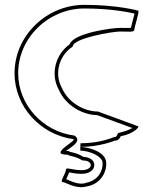

<svg xmlns="http://www.w3.org/2000/svg" viewBox="-20 -574 591 792"><path d="M40 -272C40 -133 148 -18 283 0C297 7 177 64 258 64C272 72 292 70 320 88C365 86 368 128 316 128C280 128 252 114 252 126C252 139 226 177 238 177C251 177 293 208 338 195C396 185 421 135 418 96C416 56 356 34 312 32C392 32 454 6 454 6C465 7 474 -1 478 -12C534 -22 557 -53 550 -53L384 -114C328 -114 262 -150 236 -210C202 -270 224 -346 280 -382C280 -416 443 -444 476 -444C510 -444 534 -440 534 -451C534 -462 557 -530 550 -530C550 -530 466 -554 328 -554C173 -554 40 -428 40 -272ZM55 -272C55 -419 181 -539 328 -539C435 -539 509 -524 535 -518C531 -501 523 -473 520 -459C511 -458 495 -459 476 -459C444 -459 285 -439 267 -391C208 -349 187 -267 223 -203C252 -137 322 -100 381 -99L526 -46C512 -37 491 -31 467 -25C464 -18 460 -9 455 -9H452C447 -8 395 17 312 17L311 47C355 49 402 72 403 97C406 130 384 171 335 180L334 181C304 190 273 173 253 165C257 156 262 147 265 137C276 139 294 143 316 143C344 143 368 131 369 108C370 85 347 74 324 73C291 53 272 56 262 49H252C267 36 323 9 287 -15H285C157 -32 55 -141 55 -272Z"/></svg>

Font: Ampere
Style: OuLn
Weight: 400
Version: Version 1